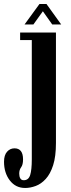

<svg xmlns="http://www.w3.org/2000/svg" viewBox="-68 -685 353 954"><path d="M57 249Q9.5 249 -19.2 211.5Q-48 174 -48 118.5Q-48 86 -33 69Q-18 52 4 52Q46.5 52 46.5 107Q46.5 133.5 37 146.2Q27.5 159 27.5 177.5Q27.5 192 32.8 201.2Q38 210.5 50 210.5Q74 210.5 82 184.5Q90 158.5 90 106.5V-486H32V-523.5H210V25.5Q210 92.5 196 136Q182 179.5 159.2 204.2Q136.5 229 109.5 239Q82.5 249 57 249ZM54 -563.5 128 -665H163L236 -563.5H191.5L145 -629L98 -563.5Z"/></svg>

Font: Imbue 10pt
Style: Bold
Weight: 700
Designer: Tyler Finck
Foundry: Etcetera Type Company
Version: Version 1.102; ttfautohint (v1.8.3)